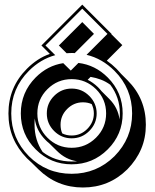

<svg xmlns="http://www.w3.org/2000/svg" viewBox="-20 -752 673 833"><path d="M360.4 -405.8Q383.3 -394.5 404.8 -374Q409.2 -369.6 413.1 -365.2Q417 -360.8 420.9 -356L454.1 -322.8Q492.2 -284.7 498.5 -233.9Q500 -246.1 500 -259.8Q500 -329.6 458.5 -384.3Q439 -398.4 417.7 -406.5Q396.5 -414.6 373 -418.5ZM291 -51.3Q297.4 -51.3 303.2 -51.5Q309.1 -51.8 314.9 -52.2Q264.6 -59.6 226.6 -97.7L192.4 -131.3Q184.1 -137.7 176.8 -145.5Q137.2 -185.5 130.9 -237.8Q129.9 -231 129.9 -224.4Q129.9 -217.8 129.9 -210.9Q129.9 -144.5 165 -92.8Q218.8 -51.3 291 -51.3ZM291 -164.1Q330.1 -164.1 358.4 -192.4Q387.2 -221.2 387.2 -259.8Q387.2 -271 384.8 -280.8Q382.3 -290.5 377.9 -300.3Q360.8 -308.1 339.8 -308.1Q300.3 -308.1 271.5 -279.3Q242.7 -250.5 242.7 -210.9Q242.7 -189.9 250 -173.3Q268.1 -164.1 291 -164.1ZM159.7 -554.7 336.9 -731.9 463.9 -605 462.9 -604 510.7 -556.2 443.4 -488.8Q466.3 -472.7 485.4 -453.6Q490.7 -448.2 495.6 -442.6Q500.5 -437 505.4 -431.6L533.2 -403.8Q612.8 -324.2 612.8 -210.9Q612.8 -153.8 592.5 -106Q572.3 -58.1 532.7 -17.6Q452.6 61.5 339.8 61.5Q227.1 61.5 146.5 -17.6L117.2 -46.4Q106.9 -55.2 96.7 -65.4Q57.1 -106 36.9 -154.1Q16.6 -202.1 16.6 -259.8Q16.6 -373.5 96.7 -453.6Q119.1 -476.1 143.6 -492.2Q168 -508.3 196.3 -518.1ZM291 -522Q285.6 -522 280 -521.7Q274.4 -521.5 269 -521L235.4 -554.7L336.9 -656.2L387.7 -605L304.2 -521.5Q300.8 -522 297.6 -522Q294.4 -522 291 -522ZM291 -151.9Q246.6 -151.9 214.8 -183.6Q183.1 -215.3 183.1 -259.8Q183.1 -304.2 214.8 -335.9Q246.6 -367.7 291 -367.7Q335.4 -367.7 367.2 -335.9Q399.4 -303.7 399.4 -259.8Q399.4 -215.8 367.2 -183.6Q335.4 -151.9 291 -151.9ZM291 -110.8Q352.5 -110.8 396.5 -154.5Q440.4 -198.2 440.4 -259.8Q440.4 -321.8 396.5 -365.2Q352.5 -408.7 291 -408.7Q229.5 -408.7 185.8 -365.2Q142.1 -321.8 142.1 -259.8Q142.1 -198.2 185.8 -154.5Q229.5 -110.8 291 -110.8ZM291 -39.1Q199.7 -39.1 135 -103.8Q70.3 -168.5 70.3 -259.8Q70.3 -351.1 134.8 -416Q186.5 -467.8 254.4 -478L287.1 -445.8L320.3 -479Q393.1 -470.2 447.3 -416Q512.2 -351.1 512.2 -259.8Q512.2 -168.5 447.3 -103.8Q382.3 -39.1 291 -39.1ZM219.7 -512.7Q155.8 -495.1 105.5 -444.8Q28.8 -368.2 28.8 -259.8Q28.8 -151.9 105.5 -74.2Q182.1 2 291 2Q399.4 2 476.6 -74.2Q553.2 -151.9 553.2 -259.8Q553.2 -368.2 476.6 -444.8Q423.3 -498 355.5 -514.2L446.3 -605L336.9 -714.4L177.2 -554.7Z"/></svg>

Font: Gondrin
Style: Regular
Weight: 400
Designer: Peter Wiegel, original typeface by Carl Albert Fahrenwaldt 1901
Foundry: Peter Wiegel
Version: Version 1.000 2010 initial release